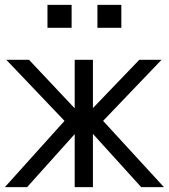

<svg xmlns="http://www.w3.org/2000/svg" viewBox="-21 -772 696 792"><path d="M174.8 -657.2V-752H274.4V-657.2ZM380.9 -657.2V-752H479.5V-657.2ZM-1 0 245.1 -273.4 4.9 -525.4H98.6L287.1 -325.2V-525.4H362.3V-326.2L553.7 -525.4H645.5L404.3 -273.4L655.3 0H561.5L362.3 -219.7V0H287.1V-218.8L90.8 0Z"/></svg>

Font: Gothic A1
Style: Regular
Weight: 400
Designer: HanYang I&C Co.,Ltd.
Foundry: HanYang I&C Co.,Ltd.
Version: Version 2.50